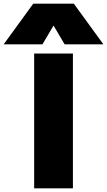

<svg xmlns="http://www.w3.org/2000/svg" viewBox="-119 -1020 580 1040"><path d="M66 0V-730H276V0ZM-99 -780 61 -1000H281L441 -780H231L172 -880H170L111 -780Z"/></svg>

Font: M PLUS 1 Black
Style: Regular
Weight: 900
Designer: Coji Morishita
Foundry: UNDERFOREST DESIGN
Version: Version 1.001